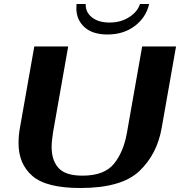

<svg xmlns="http://www.w3.org/2000/svg" viewBox="-20 -933 903 963"><path d="M73 -214Q73 -256 80 -292L152 -700H322L246 -269Q239 -225 239 -195Q239 -129 273.5 -90.5Q308 -52 394 -52Q503 -52 551.5 -111.5Q600 -171 617 -269L693 -700H863L791 -292Q768 -159 678.5 -74.5Q589 10 383 10Q212 10 142.5 -50.5Q73 -111 73 -214ZM363 -892Q363 -906 364 -913H410Q408 -873 440.5 -846.5Q473 -820 530 -820Q586 -820 628 -847Q670 -874 682 -913H728Q713 -846 656.5 -803Q600 -760 519 -760Q444 -760 403.5 -797Q363 -834 363 -892Z"/></svg>

Font: Fahkwang
Style: Bold Italic
Weight: 700
Italic angle: -10°
Designer: Suppakit Chalermlarp | Katatrad Co.,Ltd.
Foundry: Cadson Demak Co.,Ltd.
Version: Version 1.000; ttfautohint (v1.6)